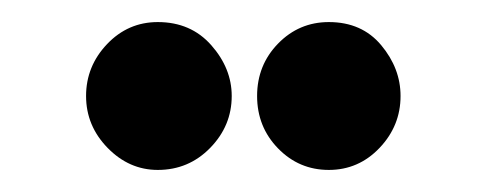

<svg xmlns="http://www.w3.org/2000/svg" viewBox="-20 -697 440 174"><path d="M123 -543Q97 -543 77.5 -563Q58 -583 58 -610Q58 -637 77 -657Q96 -677 123 -677Q153 -677 171.5 -656Q190 -635 190 -610Q190 -583 170.5 -563Q151 -543 123 -543ZM278 -543Q251 -543 232 -562.5Q213 -582 213 -610Q213 -638 232 -657.5Q251 -677 278 -677Q308 -677 325.5 -656Q343 -635 343 -610Q343 -583 324 -563Q305 -543 278 -543Z"/></svg>

Font: Inconsolata Condensed Black
Style: Regular
Weight: 900
Width: 3
Monospace: yes
Designer: Raph Levien, Cyreal, Brenton Simpson
Foundry: Raph Levien, Cyreal, Google
Version: Version 3.001; ttfautohint (v1.8.2.53-6de2)